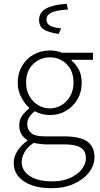

<svg xmlns="http://www.w3.org/2000/svg" viewBox="-20 -757 527 1008"><path d="M249 231Q188 231 144 214.5Q100 198 76 168.5Q52 139 52 98Q52 66 71 36Q90 6 123 -18V-22Q105 -33 93 -52Q81 -71 81 -99Q81 -131 99 -153.5Q117 -176 133 -187V-191Q111 -211 92 -245.5Q73 -280 73 -323Q73 -372 95.5 -410.5Q118 -449 156.5 -470.5Q195 -492 242 -492Q262 -492 278.5 -488.5Q295 -485 305 -480H468V-443H356V-439Q378 -421 393.5 -392Q409 -363 409 -322Q409 -273 386.5 -235Q364 -197 326.5 -175Q289 -153 242 -153Q221 -153 200 -158.5Q179 -164 162 -173Q147 -161 135 -144.5Q123 -128 123 -104Q123 -78 142.5 -59.5Q162 -41 215 -41H318Q399 -41 437.5 -14.5Q476 12 476 69Q476 110 448 147Q420 184 369 207.5Q318 231 249 231ZM242 -188Q275 -188 303 -205Q331 -222 348.5 -252.5Q366 -283 366 -323Q366 -385 329.5 -420.5Q293 -456 242 -456Q191 -456 154 -420.5Q117 -385 117 -323Q117 -283 134.5 -252.5Q152 -222 180 -205Q208 -188 242 -188ZM254 195Q308 195 347.5 177.5Q387 160 409 132Q431 104 431 74Q431 34 402.5 17.5Q374 1 320 1H217Q210 1 193 -1Q176 -3 157 -7Q124 15 109 41.5Q94 68 94 94Q94 139 136 167Q178 195 254 195ZM288 -579Q231 -587 208 -603.5Q185 -620 185 -652Q185 -692 222.5 -712.5Q260 -733 330 -737L337 -707Q272 -703 248 -690Q224 -677 224 -654Q224 -632 244.5 -621.5Q265 -611 301 -608Z"/></svg>

Font: Source Sans 3 Light
Style: Regular
Weight: 300
Designer: Paul D. Hunt
Foundry: Adobe
Version: Version 3.052;hotconv 1.1.0;makeotfexe 2.6.0